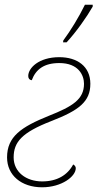

<svg xmlns="http://www.w3.org/2000/svg" viewBox="-20 -786 420 816"><path d="M248 -606H263C303 -649 349 -714 374 -758V-766H341C314 -711 280 -656 249 -614ZM159 10C242 10 302 -36 302 -71C302 -80 295 -85 291 -87C267 -42 223 -15 159 -15C91 -15 38 -55 38 -117C38 -183 74 -223 197 -271C316 -317 364 -354 364 -430C364 -504 308 -543 232 -543C145 -543 100 -497 100 -463C100 -452 106 -446 115 -445C132 -491 167 -518 232 -518C314 -518 337 -466 337 -430C337 -364 289 -334 188 -294C69 -246 10 -205 10 -117C10 -41 71 10 159 10Z"/></svg>

Font: Noto Serif SemiCondensed Thin
Style: Italic
Weight: 100
Width: 4
Italic angle: -12°
Designer: Monotype Design Team
Foundry: Monotype Imaging Inc.
Version: Version 2.013